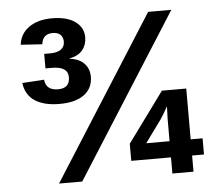

<svg xmlns="http://www.w3.org/2000/svg" viewBox="-50 -753 935 809"><g transform="rotate(-5 417.0 -348.0)"><path d="M265.6 0H167.5L604.5 -688H702.6ZM736.3 -68.8V-0.5H647V-68.8H479V-141.1L633.3 -352.1H736.3V-137.2H786.6V-68.8ZM648.9 -284.7 643.6 -275.4Q630.9 -252.4 617.2 -231.9L548.3 -137.2H647V-231.9ZM340.3 -437Q340.3 -388.7 303.7 -361.3Q267.1 -334 199.7 -334Q133.8 -334 95.2 -359.4Q56.6 -384.8 50.3 -435.5L142.6 -441.4Q147.5 -396 198.2 -396Q248 -396 248 -442.9Q248 -488.3 180.2 -488.3H152.8V-549.8H177.7Q208.5 -549.8 224.1 -561.3Q239.7 -572.8 239.7 -593.8Q239.7 -612.8 228.5 -623.5Q217.3 -634.3 196.3 -634.3Q153.3 -634.3 148.4 -590.8L57.6 -596.7Q63 -642.6 100.3 -669.4Q137.7 -696.3 198.7 -696.3Q261.2 -696.3 296.1 -671.1Q331.1 -646 331.1 -604.5Q331.1 -573.2 313.2 -551Q295.4 -528.8 256.8 -521V-520Q297.4 -515.6 318.8 -493.2Q340.3 -470.7 340.3 -437Z"/></g></svg>

Font: Arial
Style: Bold
Weight: 700
Designer: Steve Matteson
Foundry: Ascender Corporation
Version: Version 2.00.3